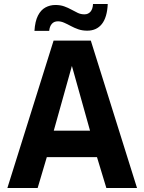

<svg xmlns="http://www.w3.org/2000/svg" viewBox="-20 -944 725 964"><path d="M17 0 249 -740H436L668 0H514L467 -155H215L169 0ZM250 -288H432L341 -613ZM153 -789Q156 -837 170.5 -865.5Q185 -894 208 -906.5Q231 -919 258 -919Q283 -919 302.5 -912Q322 -905 339 -895.5Q356 -886 371 -879Q386 -872 404 -872Q423 -872 434.5 -885.5Q446 -899 447 -924H521Q518 -857 491.5 -823.5Q465 -790 418 -790Q393 -790 373 -797Q353 -804 335.5 -813.5Q318 -823 302 -830Q286 -837 271 -837Q251 -837 240 -824Q229 -811 227 -789Z"/></svg>

Font: Exo Thin
Style: Bold
Weight: 700
Version: Version 2.000